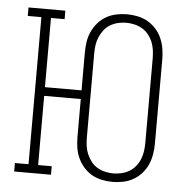

<svg xmlns="http://www.w3.org/2000/svg" viewBox="-53 -796 856 857"><g transform="rotate(5 375.0 -367.5)"><path d="M482 8Q458 8 434 3Q410 -2 389 -14Q368 -26 352 -44.5Q336 -63 326 -85Q316 -107 312.5 -131Q309 -155 309 -179V-348H145V-38H206V0H41V-38H102V-697H41V-735H206V-697H145V-387H309V-556Q309 -580 312.5 -604Q316 -628 326 -650Q336 -672 352 -690.5Q368 -709 389 -721Q410 -733 434 -738Q458 -743 482 -743Q506 -743 530 -738Q554 -733 575 -721Q596 -709 612.5 -690.5Q629 -672 638.5 -650Q648 -628 652 -604Q656 -580 656 -556V-179Q656 -155 652 -131Q648 -107 638.5 -85Q629 -63 612.5 -44.5Q596 -26 575 -14Q554 -2 530 3Q506 8 482 8ZM482 -30Q501 -30 519.5 -34.5Q538 -39 554 -48.5Q570 -58 582 -73Q594 -88 601 -105.5Q608 -123 610.5 -141.5Q613 -160 613 -179V-556Q613 -575 610.5 -593.5Q608 -612 601 -629.5Q594 -647 582 -662Q570 -677 554 -686.5Q538 -696 519.5 -700.5Q501 -705 482 -705Q463 -705 444.5 -700.5Q426 -696 410 -686.5Q394 -677 382.5 -662Q371 -647 363.5 -629.5Q356 -612 353.5 -593.5Q351 -575 351 -556V-179Q351 -160 353.5 -141.5Q356 -123 363.5 -105.5Q371 -88 382.5 -73Q394 -58 410 -48.5Q426 -39 444.5 -34.5Q463 -30 482 -30Z"/></g></svg>

Font: Iosevka Etoile Extralight
Style: Regular
Weight: 200
Designer: Belleve Invis
Foundry: Belleve Invis
Version: Version 22.1.2; ttfautohint (v1.8.4)